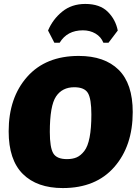

<svg xmlns="http://www.w3.org/2000/svg" viewBox="-20 -943 698 975"><path d="M256 -726 224 -788Q248 -845 296 -884Q344 -923 413 -923Q487 -923 527 -883.5Q567 -844 578 -788L531 -726H505Q493 -756 465 -772.5Q437 -789 401 -789Q321 -789 283 -726ZM380 -659Q511 -659 582.5 -588.5Q654 -518 654 -374Q654 -202 560.5 -95Q467 12 299 12Q168 12 96 -59.5Q24 -131 24 -276Q24 -447 118 -553Q212 -659 380 -659ZM357 -500Q296 -500 264.5 -453Q233 -406 233 -273Q233 -194 250.5 -164.5Q268 -135 320 -135Q349 -135 369.5 -144Q390 -153 408 -176Q426 -199 435 -245.5Q444 -292 444 -362Q444 -441 426.5 -470.5Q409 -500 357 -500Z"/></svg>

Font: Alegreya Sans SC Black
Style: Italic
Weight: 900
Italic angle: -7°
Designer: Juan Pablo del Peral
Foundry: Huerta Tipografica
Version: Version 2.007